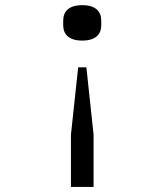

<svg xmlns="http://www.w3.org/2000/svg" viewBox="-20 -545 640 747"><path d="M344.1 182.2V-21L316.1 -283H284.1L256 -21V182.2ZM225.9 -447.1C225.9 -413 246.1 -387.1 300.1 -387.1C354 -387.1 373.9 -413 373.9 -447.1V-464.8C373.9 -498.9 354 -524.9 300.1 -524.9C246.1 -524.9 225.9 -498.9 225.9 -464.8Z"/></svg>

Font: Margiela Mono
Style: Regular
Weight: 400
Designer: Mike Abbink, Paul van der Laan, Pieter van Rosmalen
Foundry: Bold Monday
Version: Version 2.003 2021